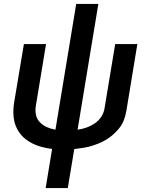

<svg xmlns="http://www.w3.org/2000/svg" viewBox="-20 -755 760 980"><path d="M213 205H326L359 6Q384 3 408.5 -1Q433 -5 457 -13Q481 -21 504.5 -32.5Q528 -44 548.5 -60.5Q569 -77 586 -97.5Q603 -118 612 -141.5Q621 -165 625 -189L681 -530H568L514 -205Q511 -182 498 -161Q485 -140 464.5 -126Q444 -112 421.5 -104Q399 -96 376 -93L482 -735H369L263 -93Q240 -97 219.5 -106Q199 -115 183.5 -131Q168 -147 163.5 -169.5Q159 -192 163 -215L215 -530H102L52 -231Q46 -194 49.5 -158Q53 -122 70 -92Q87 -62 115 -41.5Q143 -21 176.5 -10Q210 1 246 5Z"/></svg>

Font: Iosevka Sparkle SmBdObl
Style: Regular
Weight: 600
Italic angle: -9°
Designer: Belleve Invis
Foundry: Belleve Invis
Version: Version 4.5.0; ttfautohint (v1.8.3)